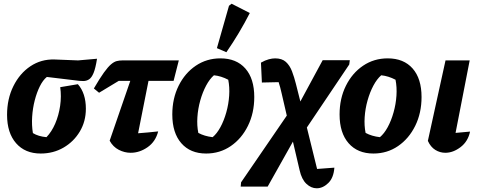

<svg xmlns="http://www.w3.org/2000/svg" viewBox="-20 -814 2579 1033"><path d="M199 12Q115 12 66.5 -43.5Q18 -99 18 -196Q18 -282 52 -350.5Q86 -419 143.5 -457.5Q201 -496 273 -494L400 -489L502 -498Q494 -447 483.5 -421.5Q473 -396 459 -387Q445 -378 428 -378Q417 -378 407 -379L232 -400Q211 -383 194.5 -350Q178 -317 167 -274.5Q156 -232 153 -186Q150 -140 157 -98Q186 -80 230 -76Q258 -105 277 -149Q296 -193 303.5 -244.5Q311 -296 304 -345L399 -361Q442 -312 442 -229Q442 -161 409.5 -106.5Q377 -52 322 -20Q267 12 199 12Z M513 -315 485 -338Q517 -393 539 -423.5Q561 -454 577.5 -468Q594 -482 608.5 -485.5Q623 -489 639 -489H942L914 -379H779L723 -97Q750 -99 777 -101.5Q804 -104 831 -107Q817 -52 774 -22Q731 8 683 8Q650 8 619 -8Q588 -24 570 -57L681 -379H619Z M1089 12Q1004 12 955.5 -43.5Q907 -99 907 -198Q907 -284 941 -352.5Q975 -421 1033.5 -460.5Q1092 -500 1166 -500Q1252 -500 1300 -445.5Q1348 -391 1348 -292Q1348 -206 1314 -137Q1280 -68 1221.5 -28Q1163 12 1089 12ZM1124 -76Q1147 -95 1166 -130Q1185 -165 1197.5 -209.5Q1210 -254 1213 -299.5Q1216 -345 1208 -385Q1170 -405 1131 -409Q1108 -389 1089 -353.5Q1070 -318 1057.5 -273.5Q1045 -229 1042 -183.5Q1039 -138 1047 -99Q1080 -81 1124 -76ZM1198 -533 1147 -555 1212 -783 1226 -794 1324 -744Q1269 -636 1198 -533Z M1275 190 1277 167 1523 -192 1495 -313Q1488 -345 1479 -372L1389 -370L1384 -477Q1407 -490 1426 -495Q1445 -500 1460 -500Q1497 -500 1518 -481Q1539 -462 1551 -430.5Q1563 -399 1572 -363L1596 -268L1716 -490H1862L1859 -467L1631 -128L1686 95L1779 88Q1775 143 1746 171Q1717 199 1684 199Q1654 199 1628.5 175Q1603 151 1592 102L1556 -52L1420 190Z M1989 12Q1904 12 1855.5 -43.5Q1807 -99 1807 -198Q1807 -284 1841 -352.5Q1875 -421 1933.5 -460.5Q1992 -500 2066 -500Q2152 -500 2200 -445.5Q2248 -391 2248 -292Q2248 -206 2214 -137Q2180 -68 2121.5 -28Q2063 12 1989 12ZM2024 -76Q2047 -95 2066 -130Q2085 -165 2097.5 -209.5Q2110 -254 2113 -299.5Q2116 -345 2108 -385Q2070 -405 2031 -409Q2008 -389 1989 -353.5Q1970 -318 1957.5 -273.5Q1945 -229 1942 -183.5Q1939 -138 1947 -99Q1980 -81 2024 -76Z M2509 -106Q2498 -53 2458 -22.5Q2418 8 2376 8Q2347 8 2322 -7.5Q2297 -23 2282 -56L2377 -489H2507L2431 -99Q2471 -102 2509 -106Z"/></svg>

Font: Piazzolla
Style: Bold Italic
Weight: 700
Italic angle: -11.3°
Designer: Juan Pablo del Peral
Foundry: Huerta Tipografica
Version: Version 1.330